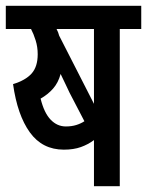

<svg xmlns="http://www.w3.org/2000/svg" viewBox="-20 -642 507 662"><path d="M393 -542V0H304V-159Q284 -144 259 -135Q234 -126 200 -126Q126 -126 83 -185.5Q40 -245 25 -352Q68 -365 89 -388.5Q110 -412 110 -455Q110 -480 103 -502.5Q96 -525 87 -542H0V-622H467V-542ZM304 -542H175Q181 -531 184 -519L304 -284ZM220 -322Q215 -333 206.5 -350.5Q198 -368 189 -387Q181 -357 163 -336.5Q145 -316 120 -302Q132 -253 154.5 -229.5Q177 -206 207 -206Q227 -206 243 -211Q259 -216 271 -224Z"/></svg>

Font: Noto Sans ExtraCondensed Medium
Style: Regular
Weight: 500
Width: 2
Designer: Monotype Design Team
Foundry: Monotype Imaging Inc.
Version: Version 2.013; ttfautohint (v1.8.4.7-5d5b)